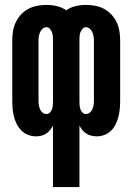

<svg xmlns="http://www.w3.org/2000/svg" viewBox="-20 -548 540 783"><path d="M196 215V-36Q191 -26 184 -17.5Q177 -9 168 -3Q159 3 148 5.5Q137 8 126 8Q110 8 94.5 2Q79 -4 67.5 -15.5Q56 -27 48.5 -41.5Q41 -56 37 -72Q33 -88 31.5 -104Q30 -120 30 -137V-383Q30 -402 33 -421Q36 -440 44.5 -457.5Q53 -475 66 -489Q79 -503 96 -512Q113 -521 132 -524.5Q151 -528 170 -528Q191 -528 212 -523Q233 -518 250 -506Q267 -518 288 -523Q309 -528 330 -528Q349 -528 368 -524.5Q387 -521 404 -512Q421 -503 434 -489Q447 -475 455.5 -457.5Q464 -440 467 -421Q470 -402 470 -383V-137Q470 -120 468.5 -104Q467 -88 463 -72.5Q459 -57 452 -42Q445 -27 433.5 -15.5Q422 -4 406.5 2Q391 8 375 8Q364 8 353 5.5Q342 3 332.5 -3Q323 -9 316 -17.5Q309 -26 304 -36V215ZM170 -83Q178 -83 184 -89.5Q190 -96 192.5 -104Q195 -112 195.5 -120Q196 -128 196 -137V-383Q196 -392 195.5 -400Q195 -408 192 -416Q189 -424 183.5 -430.5Q178 -437 169 -437Q161 -437 154 -431Q147 -425 143.5 -417Q140 -409 138.5 -400.5Q137 -392 137 -383V-137Q137 -128 138.5 -119Q140 -110 143.5 -102Q147 -94 154 -88.5Q161 -83 170 -83ZM330 -83Q339 -83 346 -88.5Q353 -94 356.5 -102Q360 -110 361.5 -119Q363 -128 363 -137V-383Q363 -392 361.5 -400.5Q360 -409 356.5 -417Q353 -425 346 -431Q339 -437 331 -437Q322 -437 316.5 -430.5Q311 -424 308 -416Q305 -408 304.5 -400Q304 -392 304 -383V-137Q304 -128 304.5 -120Q305 -112 307.5 -104Q310 -96 316 -89.5Q322 -83 330 -83Z"/></svg>

Font: Iosevka Curly Extrabold
Style: Regular
Weight: 800
Monospace: yes
Designer: Belleve Invis
Foundry: Belleve Invis
Version: Version 22.1.2; ttfautohint (v1.8.4)